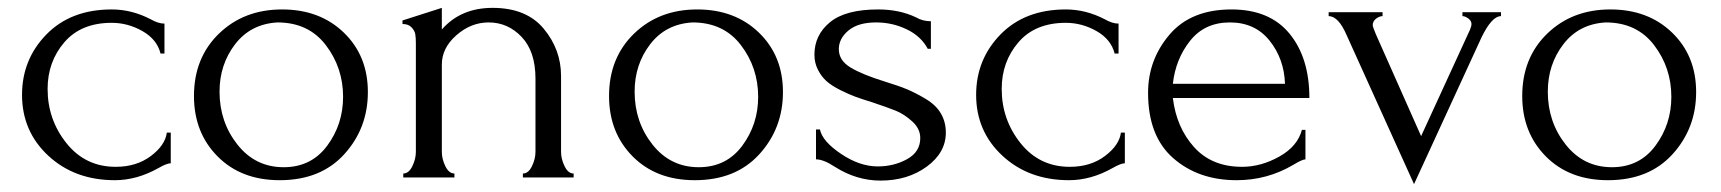

<svg xmlns="http://www.w3.org/2000/svg" viewBox="-20 -451 4375 488"><path d="M414 -114V-36Q404 -36 383 -24Q328 7 272 7Q170 7 103 -55Q36 -117 36 -210Q36 -300 98 -363.5Q160 -427 264 -427Q315 -427 363 -402Q382 -391 398 -391V-315H388Q379 -351 342 -372Q305 -393 264 -393Q186 -393 143.5 -343.5Q101 -294 101 -225Q101 -147 149 -87Q197 -27 274 -27Q327 -27 363.5 -54.5Q400 -82 404 -114Z M691 7Q593 7 533 -53.5Q473 -114 473 -207Q473 -304 536.5 -365.5Q600 -427 697 -427Q793 -427 854 -368Q915 -309 915 -217Q915 -125 855 -59Q795 7 691 7ZM685 -394Q617 -390 577.5 -338.5Q538 -287 538 -218Q538 -141 583.5 -83.5Q629 -26 701 -26Q771 -26 811.5 -80.5Q852 -135 852 -205Q852 -279 808 -336.5Q764 -394 685 -394Z M1406 -258V-65Q1406 -47 1415 -28.5Q1424 -10 1438 -10V0H1309V-10Q1323 -10 1332 -28.5Q1341 -47 1341 -65V-251Q1341 -320 1306 -357Q1271 -394 1222 -394Q1177 -394 1140 -361.5Q1103 -329 1103 -287V-65Q1103 -47 1112 -28.5Q1121 -10 1135 -10V0H1005V-10Q1019 -10 1028 -28.5Q1037 -47 1037 -65V-341Q1037 -355 1035.5 -364Q1034 -373 1026 -381.5Q1018 -390 1003 -390V-399L1103 -431V-376Q1151 -431 1232 -431Q1318 -431 1362 -378Q1406 -325 1406 -258Z M1746 7Q1648 7 1588 -53.5Q1528 -114 1528 -207Q1528 -304 1591.5 -365.5Q1655 -427 1752 -427Q1848 -427 1909 -368Q1970 -309 1970 -217Q1970 -125 1910 -59Q1850 7 1746 7ZM1740 -394Q1672 -390 1632.5 -338.5Q1593 -287 1593 -218Q1593 -141 1638.5 -83.5Q1684 -26 1756 -26Q1826 -26 1866.5 -80.5Q1907 -135 1907 -205Q1907 -279 1863 -336.5Q1819 -394 1740 -394Z M2384 -114Q2384 -63 2335.5 -27.5Q2287 8 2218 8Q2157 8 2102 -27Q2073 -46 2054 -46V-122H2064Q2070 -92 2117.5 -60Q2165 -28 2211 -28Q2252 -28 2285.5 -46.5Q2319 -65 2319 -100Q2319 -124 2298.5 -142.5Q2278 -161 2257 -169.5Q2236 -178 2197 -191Q2171 -199 2154.5 -205Q2138 -211 2116 -222Q2094 -233 2081 -244.5Q2068 -256 2059 -273.5Q2050 -291 2050 -312Q2050 -362 2089.5 -394.5Q2129 -427 2212 -427Q2266 -427 2308 -407Q2325 -397 2346 -397V-327H2338Q2321 -359 2284.5 -376.5Q2248 -394 2207 -394Q2161 -394 2136.5 -373.5Q2112 -353 2112 -326Q2112 -297 2142.5 -279Q2173 -261 2228 -244Q2264 -233 2285.5 -224Q2307 -215 2333 -199.5Q2359 -184 2371.5 -162.5Q2384 -141 2384 -114Z M2839 -114V-36Q2829 -36 2808 -24Q2753 7 2697 7Q2595 7 2528 -55Q2461 -117 2461 -210Q2461 -300 2523 -363.5Q2585 -427 2689 -427Q2740 -427 2788 -402Q2807 -391 2823 -391V-315H2813Q2804 -351 2767 -372Q2730 -393 2689 -393Q2611 -393 2568.5 -343.5Q2526 -294 2526 -225Q2526 -147 2574 -87Q2622 -27 2699 -27Q2752 -27 2788.5 -54.5Q2825 -82 2829 -114Z M3308 -202H2961Q2970 -127 3015 -77Q3060 -27 3137 -27Q3185 -27 3231.5 -53Q3278 -79 3289 -121H3298V-46Q3290 -46 3267 -32Q3201 7 3123 7Q3026 7 2962 -49Q2898 -105 2898 -215Q2898 -299 2952.5 -363Q3007 -427 3110 -427Q3207 -427 3257.5 -365.5Q3308 -304 3308 -202ZM2961 -238H3246Q3244 -301 3207 -347.5Q3170 -394 3106 -394Q3042 -394 3005 -347.5Q2968 -301 2961 -238Z M3697 -420H3795V-410Q3772 -410 3746 -357L3574 17L3403 -361Q3382 -410 3357 -410V-420H3494V-410Q3486 -410 3477.5 -403.5Q3469 -397 3469 -387Q3469 -383 3477 -364L3592 -105L3716 -375Q3720 -384 3720 -390Q3720 -398 3712 -404Q3704 -410 3697 -410Z M4067 7Q3969 7 3909 -53.5Q3849 -114 3849 -207Q3849 -304 3912.5 -365.5Q3976 -427 4073 -427Q4169 -427 4230 -368Q4291 -309 4291 -217Q4291 -125 4231 -59Q4171 7 4067 7ZM4061 -394Q3993 -390 3953.5 -338.5Q3914 -287 3914 -218Q3914 -141 3959.5 -83.5Q4005 -26 4077 -26Q4147 -26 4187.5 -80.5Q4228 -135 4228 -205Q4228 -279 4184 -336.5Q4140 -394 4061 -394Z"/></svg>

Font: Forum
Style: Regular
Weight: 400
Designer: Denis Masharov
Foundry: Denis Masharov
Version: Version 1.000